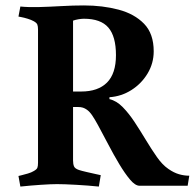

<svg xmlns="http://www.w3.org/2000/svg" viewBox="-20 -678 717 707"><path d="M249 -602V-341H279Q341 -341 374 -374Q407 -407 407 -475Q407 -544 379 -576.5Q351 -609 289 -609Q280 -609 268.5 -607Q257 -605 249 -602ZM120 -79V-569Q120 -581 117.5 -587.5Q115 -594 104 -600Q95 -605 82 -609Q69 -613 58.5 -615Q48 -617 48 -617L55 -654Q84 -651 123 -652Q162 -653 205.5 -655.5Q249 -658 289 -658Q358 -658 416.5 -642.5Q475 -627 510.5 -590.5Q546 -554 546 -489Q546 -445 523.5 -407.5Q501 -370 464 -346.5Q427 -323 383 -320V-313Q409 -307 432 -283.5Q455 -260 476 -228Q497 -196 517.5 -162Q538 -128 558 -99.5Q578 -71 600 -56Q620 -42 639 -36.5Q658 -31 677 -31L671 6H494Q478 6 459 -16.5Q440 -39 419 -74Q398 -109 378 -147.5Q358 -186 341 -217Q329 -239 319.5 -253Q310 -267 300 -274Q293 -279 285.5 -281.5Q278 -284 267 -284H249V-87Q249 -74 252.5 -65.5Q256 -57 271 -52Q280 -49 299.5 -44.5Q319 -40 335 -36.5Q351 -33 351 -33L344 9Q305 5 260.5 2.5Q216 0 190 0Q168 0 130.5 2.5Q93 5 55 9L48 -30Q48 -30 58.5 -32.5Q69 -35 82.5 -39Q96 -43 104 -48Q115 -54 117.5 -60Q120 -66 120 -79Z"/></svg>

Font: Buenard
Style: Regular
Weight: 400
Version: Version 2.000